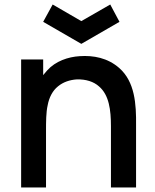

<svg xmlns="http://www.w3.org/2000/svg" viewBox="-20 -824 681 844"><path d="M505.2 -728.1 464.6 -804.2 337.5 -731.2 211.5 -804.2 169.8 -728.1 337.5 -631.2ZM504.2 -525C453.1 -569.8 390.6 -581.2 330.2 -577.1C279.2 -574 224 -555.2 187.5 -514.6L169.8 -493.8V-562.5H72.9V0H182.3V-245.8V-246.9C182.3 -287.5 182.3 -330.2 189.6 -361.5C195.8 -395.8 211.5 -426 235.4 -444.8C258.3 -463.5 286.5 -472.9 317.7 -475C357.3 -476 391.7 -465.6 415.6 -443.8C459.4 -406.3 467.7 -340.6 467.7 -268.8V0H578.1V-272.9C579.2 -366.7 572.9 -464.6 504.2 -525Z"/></svg>

Font: Manrope Semibold
Style: Regular
Weight: 600
Width: 4
Designer: Michael Sharanda
Foundry: Michael Sharanda
Version: Version 2.000;PS 002.000;hotconv 1.0.88;makeotf.lib2.5.64775